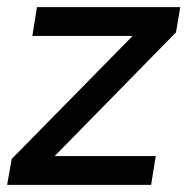

<svg xmlns="http://www.w3.org/2000/svg" viewBox="-21 -520 529 540"><path d="M71 -18 12 -73 417 -485 474 -429ZM-1 0 12 -73 73 -81H417L404 0ZM70 -419 83 -500H486L474 -429L412 -419Z"/></svg>

Font: Figtree Light Medium
Style: Italic
Weight: 500
Italic angle: -9.5°
Version: Version 2.000